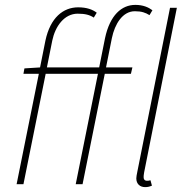

<svg xmlns="http://www.w3.org/2000/svg" viewBox="-20 -754 754 786"><path d="M290 0H318L409 -452H516L522 -478H414L438 -598C450 -656 482 -708 532 -708C560 -708 576 -702 592 -692L604 -712C588 -724 566 -734 534 -734C478 -734 430 -692 410 -598L386 -478H172L194 -588C206 -646 243 -698 298 -698C329 -698 347 -693 364 -682L376 -702C359 -715 335 -724 300 -724C239 -724 186 -682 166 -588L144 -478L80 -474L76 -452H139L48 0H76L167 -452H381ZM574 12C586 12 592 10 602 6L596 -16C588 -14 586 -14 582 -14C572 -14 568 -20 568 -28C568 -32 568 -38 570 -48L704 -722H676L542 -50C540 -40 538 -30 538 -24C538 0 554 12 574 12Z"/></svg>

Font: Source Sans Pro ExtraLight
Style: Italic
Weight: 200
Italic angle: -11°
Designer: Paul D. Hunt
Foundry: Adobe Systems Incorporated
Version: Version 3.006;hotconv 1.0.111;makeotfexe 2.5.65597